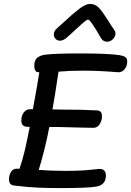

<svg xmlns="http://www.w3.org/2000/svg" viewBox="-20 -972 670 981"><path d="M630 -658Q630 -633 615.5 -617Q601 -601 581 -603Q485 -611 406 -611Q336 -611 279 -606Q260 -477 248 -413Q263 -412 297 -412Q407 -412 473 -408Q501 -408 501 -379Q501 -355 489 -337Q477 -319 458 -319L399 -320Q351 -322 284 -323H232Q211 -212 178 -104Q238 -99 312 -99Q367 -99 400 -101Q433 -103 477 -108Q481 -109 488 -109Q521 -109 521 -75Q521 -28 474 -19Q434 -11 284 -11Q223 -11 170.5 -13.5Q118 -16 52 -24Q26 -27 26 -55Q26 -78 36.5 -94Q47 -110 64 -110H80Q97 -161 108 -209Q119 -257 132 -324H122Q89 -324 89 -356Q89 -381 101.5 -397.5Q114 -414 134 -414H148Q171 -538 181 -603H175Q165 -603 160 -612.5Q155 -622 155 -634Q155 -665 171 -677.5Q187 -690 214 -693Q265 -699 389 -699Q533 -699 592 -690Q610 -687 620 -680.5Q630 -674 630 -658ZM498 -774Q442 -872 430 -872Q423 -872 400.5 -852Q378 -832 348 -804L328 -786Q306 -764 287 -764Q273 -764 264 -773.5Q255 -783 255 -796Q255 -814 272 -828Q274 -830 304 -857Q351 -901 384.5 -926.5Q418 -952 440 -952Q467 -952 486 -931.5Q505 -911 533 -866Q544 -847 563 -820Q570 -811 570 -801Q570 -785 557 -772Q544 -759 528 -759Q508 -759 498 -774Z"/></svg>

Font: Mali Medium
Style: Italic
Weight: 500
Italic angle: -10°
Version: Version 1.000; ttfautohint (v1.6)